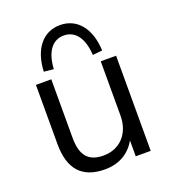

<svg xmlns="http://www.w3.org/2000/svg" viewBox="-136 -842 850 952"><g transform="rotate(-20 288.5 -365.5)"><path d="M256 9C329 9 387 -24 420 -84V0H499V-502H418V-216C418 -121 359 -58 272 -58C193 -58 157 -100 157 -192V-502H76V-190C76 -55 137 9 256 9ZM135 -550 186 -545C191 -634 228 -685 289 -685C350 -685 387 -634 392 -545L443 -550C438 -668 379 -740 289 -740C199 -740 140 -668 135 -550Z"/></g></svg>

Font: Poppy and Pepper
Style: Regular
Weight: 400
Designer: Thy Ha
Foundry: Thy Ha
Version: Version 0.001;Glyphs 3.2 (3227)